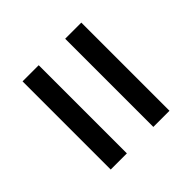

<svg xmlns="http://www.w3.org/2000/svg" viewBox="-46 -676 591 591"><g transform="rotate(45 250.0 -380.0)"><path d="M57.6 -437.5V-507.8H441.4V-437.5ZM57.6 -252V-322.3H441.4V-252Z"/></g></svg>

Font: MotoyaLCedar
Style: W3 mono
Weight: 400
Version: Version 1.01